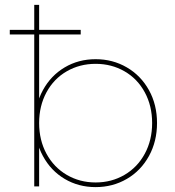

<svg xmlns="http://www.w3.org/2000/svg" viewBox="-20 -762 716 785"><path d="M123 -259Q123 -334 155.5 -393.5Q188 -453 244.5 -486.5Q301 -520 371 -520Q441 -520 498.5 -486.5Q556 -453 589 -393.5Q622 -334 622 -259Q622 -184 589 -124Q556 -64 498.5 -30.5Q441 3 371 3Q301 3 244.5 -30.5Q188 -64 155.5 -124Q123 -184 123 -259ZM120 -742H140V-330L130 -260L140 -190V0H120ZM602 -259Q602 -329 572 -384.5Q542 -440 489 -470.5Q436 -501 371 -501Q306 -501 253 -470.5Q200 -440 170 -384.5Q140 -329 140 -259Q140 -189 170 -133.5Q200 -78 253 -47Q306 -16 371 -16Q436 -16 489 -47Q542 -78 572 -133.5Q602 -189 602 -259ZM20 -640H310V-621H20Z"/></svg>

Font: iiserrat Thin
Style: Regular
Weight: 100
Designer: Akira Ohta
Foundry: Akira Ohta
Version: Version 1.200;Glyphs 3.3.1 (3343)